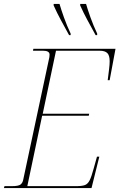

<svg xmlns="http://www.w3.org/2000/svg" viewBox="-31 -964 612 984"><path d="M-11 0 -8 -10H30Q64 -10 74.5 -18.5Q85 -27 88 -43L222 -671Q223 -678 223 -684Q223 -704 190 -704H138L140 -714H561L531 -553H521Q525 -585 528 -609Q531 -633 531 -650Q531 -680 519 -692Q507 -704 480 -704H256L188 -381H426L424 -371H185L109 -10H360Q389 -10 404 -15.5Q419 -21 428.5 -40Q438 -59 449 -100L466 -161H478L438 0ZM323 -784Q299 -828 280.5 -862Q262 -896 244 -936V-944H274Q282 -916 297 -874Q312 -832 331 -792V-784ZM459 -784Q435 -828 416.5 -862Q398 -896 380 -936V-944H410Q418 -916 433 -874Q448 -832 467 -792V-784Z"/></svg>

Font: Noto Serif Display SemiCondensed Thin
Style: Italic
Weight: 100
Width: 4
Italic angle: -12°
Designer: Monotype Design Team
Foundry: Monotype Imaging Inc.
Version: Version 2.009